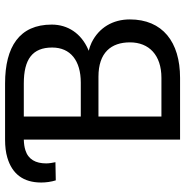

<svg xmlns="http://www.w3.org/2000/svg" viewBox="-6 -746 751 780"><g transform="rotate(-90 370.0 -355.5)"><path d="M444.3 0C590.3 0 681.6 -71.3 681.6 -204.1C681.6 -272.5 648.9 -329.1 587.4 -359.4C577.1 -364.3 565.9 -368.2 554.2 -371.1C556.2 -372.1 558.1 -373 560.1 -373.5C624.5 -401.9 660.6 -455.6 660.6 -521.5C660.6 -652.3 570.8 -710.9 421.4 -710.9H193.4C165.5 -710.9 141.1 -708 120.1 -701.7C53.7 -682.1 19 -636.7 19 -564C19 -544.9 22 -522.9 27.8 -504.9L101.6 -506.3C99.1 -517.6 96.7 -532.2 96.7 -543.9C96.7 -586.4 112.8 -616.7 150.4 -628.4C162.6 -632.3 176.8 -634.3 193.4 -634.8V0ZM449.2 -331.5C546.9 -331.5 588.4 -279.8 588.4 -203.6C588.4 -126 536.6 -75.7 444.3 -75.7H287.1V-331.5ZM287.1 -403.3V-634.8H421.4C520 -634.8 567.4 -599.6 567.4 -519.5C567.4 -445.3 514.2 -403.3 424.8 -403.3Z"/></g></svg>

Font: Bert Sans
Style: Regular
Weight: 400
Designer: Christian Robertson (Google), Cristiano Sobral
Foundry: Google, Cristiano Sobral
Version: Version 3.101